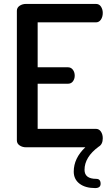

<svg xmlns="http://www.w3.org/2000/svg" viewBox="-20 -751 563 979"><path d="M172 -637V-408H326Q342 -408 351.5 -395.5Q361 -383 361 -365Q361 -349 352 -336.5Q343 -324 326 -324H172V-94H469Q485 -94 494.5 -80Q504 -66 504 -46Q504 -15 483 -3Q411 50 411 115Q411 161 471 161Q493 161 493 186Q493 208 465 208Q415 208 385.5 185.5Q356 163 356 124Q356 56 415 0H113Q94 0 80 -9.5Q66 -19 66 -35V-696Q66 -712 80 -721.5Q94 -731 113 -731H469Q486 -731 495 -717Q504 -703 504 -685Q504 -665 494.5 -651Q485 -637 469 -637Z"/></svg>

Font: Dosis
Style: SemiBold
Weight: 600
Designer: Edgar Tolentino, Pablo Impallari, Igino Marini
Foundry: Edgar Tolentino, Pablo Impallari, Igino Marini
Version: Version 1.007